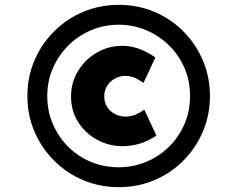

<svg xmlns="http://www.w3.org/2000/svg" viewBox="-20 -746 981 792"><path d="M470 26Q392 26 324 -2.5Q256 -31 204 -82.5Q152 -134 122.5 -202.5Q93 -271 93 -350Q93 -429 122.5 -497.5Q152 -566 204 -617.5Q256 -669 324 -697.5Q392 -726 470 -726Q548 -726 616 -697.5Q684 -669 735.5 -617.5Q787 -566 816.5 -497.5Q846 -429 846 -350Q846 -271 816.5 -202.5Q787 -134 735.5 -82.5Q684 -31 616 -2.5Q548 26 470 26ZM485 -143Q430 -143 381.5 -169Q333 -195 303 -241.5Q273 -288 273 -349Q273 -405 301.5 -452.5Q330 -500 378.5 -528.5Q427 -557 485 -557Q521 -557 555.5 -544Q590 -531 621 -509L572 -404Q562 -411 550 -418Q538 -425 525 -429Q512 -433 497 -433Q473 -433 453 -421.5Q433 -410 421.5 -391Q410 -372 410 -349Q410 -324 422 -305Q434 -286 454.5 -275.5Q475 -265 497 -265Q517 -265 537 -272.5Q557 -280 575 -294L625 -187Q592 -164 556.5 -153.5Q521 -143 485 -143ZM470 -56Q530 -56 583.5 -78.5Q637 -101 677.5 -141Q718 -181 741 -234.5Q764 -288 764 -350Q764 -412 741 -465.5Q718 -519 677 -559Q636 -599 583 -621.5Q530 -644 470 -644Q409 -644 356 -621.5Q303 -599 262.5 -559Q222 -519 198.5 -465.5Q175 -412 175 -350Q175 -288 198 -234.5Q221 -181 261.5 -140.5Q302 -100 355.5 -78Q409 -56 470 -56Z"/></svg>

Font: Lexend Tera
Style: Bold
Weight: 700
Designer: Bonnie Shaver-Troup, Thomas Jockin
Foundry: Lexend
Version: Version 1.007